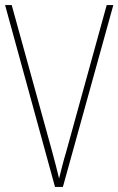

<svg xmlns="http://www.w3.org/2000/svg" viewBox="-20 -734 465 754"><path d="M425 -714H399L240 -138C228 -99 221 -68 212 -33C204 -68 195 -100 185 -138L26 -714H0L196 0H227Z"/></svg>

Font: Noto Sans Lao UI Cond Thin
Style: Regular
Weight: 100
Width: 3
Designer: Monotype Design Team
Foundry: Monotype Imaging Inc.
Version: Version 2.000